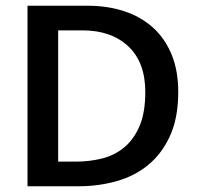

<svg xmlns="http://www.w3.org/2000/svg" viewBox="-20 -650 686 670"><path d="M286 -630Q355 -630 413 -611Q471 -592 513 -554.5Q555 -517 578.5 -460.5Q602 -404 602 -329Q602 -240 574 -177.5Q546 -115 498.5 -75.5Q451 -36 387.5 -18Q324 0 254 0H76V-630ZM183 -86H245Q291 -86 334.5 -96.5Q378 -107 412 -134.5Q446 -162 466.5 -209Q487 -256 487 -329Q487 -433 427.5 -488.5Q368 -544 268 -544H183Z"/></svg>

Font: Mukta Mahee Medium
Style: Regular
Weight: 500
Designer: Shuchita Grover, Noopur Datye, Girish Dalvi, Yashodeep Gholap
Foundry: Ek Type
Version: Version 2.538;PS 1.000;hotconv 16.6.51;makeotf.lib2.5.65220;